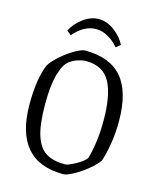

<svg xmlns="http://www.w3.org/2000/svg" viewBox="-117 -855 774 945"><g transform="rotate(15 270.5 -382.5)"><path d="M47 -282Q47 -412 79 -487Q97 -515 130 -543Q163 -571 195.5 -589Q228 -607 243 -607Q371 -607 432.5 -534.5Q494 -462 494 -313Q494 -252 485 -198Q476 -144 463 -105Q447 -82 414 -55Q381 -28 347 -9.5Q313 9 296 9Q47 9 47 -282ZM395 -100Q405 -131 412.5 -183.5Q420 -236 420 -298Q420 -426 384.5 -492Q349 -558 261 -558Q244 -558 221.5 -551Q199 -544 180 -530Q153 -511 137 -453.5Q121 -396 121 -302Q121 -199 139.5 -142Q158 -85 195 -62.5Q232 -40 291 -40Q308 -40 346 -61.5Q384 -83 395 -100ZM133 -679Q151 -716 189.5 -745Q228 -774 269 -774Q311 -774 349 -745.5Q387 -717 406 -679L384 -661Q329 -723 269 -723Q207 -723 155 -661Z"/></g></svg>

Font: Grenze Light
Style: Regular
Weight: 300
Designer: Renata Polastri
Foundry: Omnibus-Type
Version: Version 1.002; ttfautohint (v1.8)